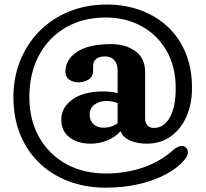

<svg xmlns="http://www.w3.org/2000/svg" viewBox="-20 -710 931 866"><path d="M674.5 -133Q719 -133 745.8 -179.8Q772.5 -226.5 772.5 -312.5Q772.5 -410 731 -481.5Q689.5 -553 618.2 -592Q547 -631 458 -631Q354 -631 276.2 -585.8Q198.5 -540.5 155.5 -459.8Q112.5 -379 112.5 -272.5Q112.5 -169 156.5 -91.2Q200.5 -13.5 278.2 29.5Q356 72.5 458 72.5Q547.5 72.5 625.8 45.5Q704 18.5 764.5 -36Q777 -46.5 792.2 -50.8Q807.5 -55 819 -44Q829.5 -33.5 827 -18.2Q824.5 -3 811 12Q781.5 47.5 729.5 75.5Q677.5 103.5 608 120Q538.5 136.5 456.5 136.5Q367 136.5 291.2 108.2Q215.5 80 159.2 26.8Q103 -26.5 71.8 -102Q40.5 -177.5 40.5 -272.5Q40.5 -359.5 70.5 -435Q100.5 -510.5 156.2 -567.8Q212 -625 289.8 -657.2Q367.5 -689.5 462.5 -689.5Q543 -689.5 612.8 -664.2Q682.5 -639 735 -590.8Q787.5 -542.5 816.8 -472.5Q846 -402.5 846 -313Q846 -241 821 -184.2Q796 -127.5 750.2 -94.8Q704.5 -62 642 -62Q601 -62 568.2 -75.5Q535.5 -89 524 -118Q499 -91 463.5 -76.5Q428 -62 389 -62Q329.5 -62 293 -90.8Q256.5 -119.5 256.5 -170Q256.5 -225 306.5 -261.2Q356.5 -297.5 445.5 -297.5Q483 -297.5 510.5 -290V-392.5Q510.5 -421 495.8 -438.2Q481 -455.5 452.5 -455.5Q427 -455.5 413.5 -444Q400 -432.5 400 -414V-391.5Q400 -364.5 379.8 -351.5Q359.5 -338.5 333 -338.5Q310 -338.5 292.5 -350.8Q275 -363 275 -387Q275 -441 327 -476Q379 -511 482 -511Q547 -511 590.8 -479.2Q634.5 -447.5 634.5 -385.5V-179Q634.5 -133 674.5 -133ZM384.5 -194Q384.5 -165.5 402 -149.8Q419.5 -134 445.5 -134Q485 -134 510.5 -155V-245.5Q498.5 -249.5 486.5 -252Q474.5 -254.5 459.5 -254.5Q427.5 -254.5 406 -238.2Q384.5 -222 384.5 -194Z"/></svg>

Font: Fraunces 72pt SuperSoft SemiBold
Style: Regular
Weight: 600
Version: Version 1.000;[b76b70a41]